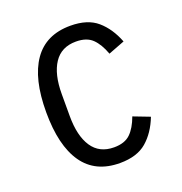

<svg xmlns="http://www.w3.org/2000/svg" viewBox="-130 -823 900 949"><g transform="rotate(-20 320.0 -349.0)"><path d="M84 -349Q84 -525 148.5 -617.5Q213 -710 342 -710Q432 -710 483 -666Q534 -622 563 -547L477 -514Q457 -569 427 -598Q397 -627 341 -627Q264 -627 225.5 -569Q187 -511 187 -407V-291Q187 -187 225.5 -129Q264 -71 341 -71Q397 -71 427 -100Q457 -129 477 -184L563 -151Q534 -76 483 -32Q432 12 342 12Q213 12 148.5 -80.5Q84 -173 84 -349Z"/></g></svg>

Font: Writer
Style: Regular
Weight: 400
Monospace: yes
Designer: Mike Abbink, Paul van der Laan, Pieter van Rosmalen
Foundry: Bold Monday
Version: Version 2.001 2020